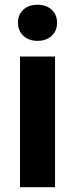

<svg xmlns="http://www.w3.org/2000/svg" viewBox="-20 -781 314 801"><path d="M209.6 0H63.5V-545.1H209.6ZM54.9 -686.1Q54.9 -718.9 76.8 -740.1Q98.7 -761.2 136.5 -761.2Q173.8 -761.2 196 -740.1Q218.1 -718.9 218.1 -686.1Q218.1 -652.9 195.7 -631.7Q173.3 -610.6 136.5 -610.6Q99.7 -610.6 77.3 -631.7Q54.9 -652.9 54.9 -686.1Z"/></svg>

Font: Vazir FD
Style: Bold
Weight: 700
Foundry: DejaVu fonts team - Redesigned by Saber Rastikerdar
Version: Version 21.10;October 20, 2019;FontCreator 12.0.0.2547 64-bi